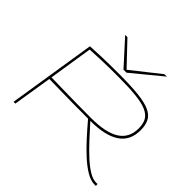

<svg xmlns="http://www.w3.org/2000/svg" viewBox="-221 -1192 1445 1445"><g transform="rotate(45 501.5 -470.0)"><path d="M94 0 205 -702Q264 -705 310.5 -707Q357 -709 405 -709.5Q453 -710 515 -710Q638 -710 717.5 -701Q797 -692 841.5 -671Q886 -650 904 -614Q922 -578 922 -525Q922 -414 841.5 -360.5Q761 -307 604 -307Q654 -251 703.5 -197.5Q753 -144 799.5 -101.5Q846 -59 887.5 -34Q929 -9 964 -9Q966 -9 970.5 -9Q975 -9 978 -10L980 9Q976 10 972 10Q968 10 966 10Q926 10 879 -17.5Q832 -45 782 -90.5Q732 -136 680.5 -192.5Q629 -249 580 -307Q498 -307 429.5 -307.5Q361 -308 296.5 -309.5Q232 -311 163 -312L113 0ZM592 -326Q750 -326 826 -375Q902 -424 902 -524Q902 -572 885 -604Q868 -636 825 -655.5Q782 -675 706 -683Q630 -691 512 -691Q465 -691 430 -690.5Q395 -690 364 -689Q333 -688 299 -686.5Q265 -685 221 -683L166 -332Q224 -331 285.5 -329.5Q347 -328 421.5 -327Q496 -326 592 -326ZM776 -950 540 -756H508L332 -950H356L525 -772L750 -950Z"/></g></svg>

Font: Georama ExtraExtended Thin
Style: Italic
Weight: 100
Width: 8
Italic angle: -9°
Designer: Jean-Baptiste Levee
Foundry: Production Type
Version: Version 1.000